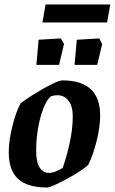

<svg xmlns="http://www.w3.org/2000/svg" viewBox="-20 -826 511 855"><path d="M19 -148Q19 -200 35.5 -265.5Q52 -331 72 -366Q109 -395 173.5 -431.5Q238 -468 258 -468Q426 -468 426 -312Q426 -259 409.5 -195Q393 -131 373 -92Q347 -67 277 -29Q207 9 189 9Q103 9 61 -29Q19 -67 19 -148ZM214 -58Q227 -60 259 -78Q276 -125 290 -188Q304 -251 304 -308Q304 -352 285.5 -377Q267 -402 235 -402Q222 -402 210 -398Q196 -393 179.5 -358Q163 -323 152 -268.5Q141 -214 141 -153Q141 -104 156.5 -80Q172 -56 200 -56Q206 -56 214 -58ZM152 -649 251 -655 265 -630 243 -537H142ZM322 -649 422 -655 435 -630 413 -537H312ZM183 -806H471L457 -726H169Z"/></svg>

Font: Grenze SemiBold
Style: Italic
Weight: 600
Italic angle: -10°
Designer: Renata Polastri
Foundry: Omnibus-Type
Version: Version 1.002; ttfautohint (v1.8)